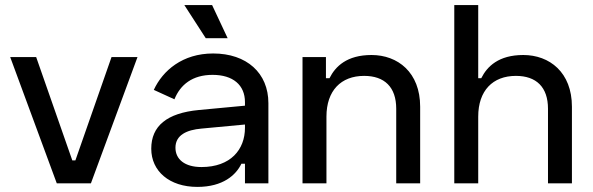

<svg xmlns="http://www.w3.org/2000/svg" viewBox="-20 -720 2330 754"><path d="M20 -496 203 0H337L520 -496H418L276 -90H264L122 -496Z M813 -700H704L788 -570H874ZM584 -367 665 -330C688 -387 735 -426 815 -426C895 -426 942 -386 942 -319V-305L761 -288C635 -276 574 -225 574 -136C574 -48 645 14 755 14C856 14 907 -33 928 -77H942V0H1034V-315C1034 -433 949 -510 817 -510C697 -510 619 -443 584 -367ZM669 -140C669 -190 714 -210 771 -215L942 -231V-218C942 -133 886 -64 771 -64C706 -64 669 -94 669 -140Z M1168 -496V0H1262V-262C1262 -364 1319 -422 1410 -422C1490 -422 1536 -378 1536 -293V0H1630V-301C1630 -436 1542 -504 1439 -504C1342 -504 1297 -459 1274 -413H1260V-496Z M1764 -700V0H1858V-262C1858 -364 1915 -422 2006 -422C2086 -422 2132 -378 2132 -293V0H2226V-301C2226 -436 2138 -504 2035 -504C1938 -504 1893 -459 1870 -413H1858V-700Z"/></svg>

Font: Space Text Medium
Style: Regular
Weight: 500
Designer: Florian Karsten (Space Text), Colophon Foundry (Space Mono)
Foundry: Florian Karsten
Version: Version 1.003;PS 001.003;hotconv 1.0.88;makeotf.lib2.5.64775